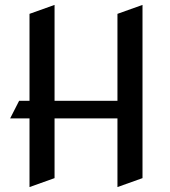

<svg xmlns="http://www.w3.org/2000/svg" viewBox="-20 -740 687 775"><path d="M555.2 -21 454.1 15.1V-262.2H200.2V-21L99.1 15.1V-262.2H21L57.1 -333H99.1V-684.1L200.2 -720.2V-333H454.1V-684.1L555.2 -720.2Z"/></svg>

Font: Redressed
Style: Regular
Weight: 400
Designer: Astigmatic (AOETI)
Foundry: Astigmatic (AOETI)
Version: Version 1.000